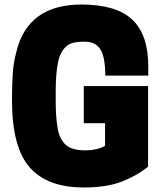

<svg xmlns="http://www.w3.org/2000/svg" viewBox="-20 -814 720 848"><path d="M350 14Q188 14 110.5 -75.5Q33 -165 33 -370Q33 -443 36.5 -491Q40 -539 52 -584Q102 -794 340 -794Q493 -794 564 -727.5Q635 -661 635 -519V-480H445Q445 -524 438 -558Q431 -592 411 -611Q391 -630 350 -630Q303 -630 280 -615Q247 -591 236.5 -540Q226 -489 226 -410V-370Q226 -294 235 -245.5Q244 -197 271.5 -173.5Q299 -150 355 -150Q409 -150 444 -170V-270H350V-434H634V-78Q585 -38 518 -12Q451 14 350 14Z"/></svg>

Font: Tanohe Sans ExtraBold
Style: Regular
Weight: 800
Designer: Village Type and Design LLC & Cristiano Sobral
Foundry: Cooper Hewitt Smithsonian Design Museum
Version: Version 1.00;September 29, 2021;FontCreator 13.0.0.2655 64-b